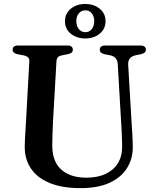

<svg xmlns="http://www.w3.org/2000/svg" viewBox="-20 -929 787 966"><path d="M590.5 -297 572.5 -604.5Q571.5 -624.5 562.2 -635.8Q553 -647 533 -651L507 -656Q492.5 -659.5 487.2 -665Q482 -670.5 482 -679.5Q482 -689 488.8 -694.5Q495.5 -700 508 -700H687.5Q700.5 -700 707.2 -694.5Q714 -689 714 -679.5Q714 -670.5 708.2 -665Q702.5 -659.5 688.5 -656L664.5 -651.5Q640.5 -646 632 -633.5Q623.5 -621 625 -601.5L643 -297Q645 -271.5 646.2 -247.2Q647.5 -223 648 -197Q650 -135 621 -86.5Q592 -38 533.2 -10.2Q474.5 17.5 385.5 17.5Q291.5 17.5 228.8 -8.8Q166 -35 134.5 -82.8Q103 -130.5 104.5 -195.5Q104.5 -208 105.5 -227.2Q106.5 -246.5 108 -270.5Q109.5 -294.5 111 -321.5L127.5 -619.5Q128.5 -633.5 120.8 -640.8Q113 -648 95.5 -651L69 -656Q43.5 -661.5 43.5 -679Q43.5 -689 50.2 -694.5Q57 -700 70 -700H320Q333 -700 339.8 -694.5Q346.5 -689 346.5 -679Q346.5 -670.5 340.8 -664.8Q335 -659 321 -656.5L294 -651Q278.5 -648.5 271.8 -641.5Q265 -634.5 264 -620L247 -322.5Q245 -287 244.2 -258Q243.5 -229 243 -205.5Q241 -119 287 -77Q333 -35 414.5 -35Q471.5 -35 512.2 -54.5Q553 -74 574.5 -110.2Q596 -146.5 594.5 -197Q594 -231.5 592.8 -254.5Q591.5 -277.5 590.5 -297ZM409 -735.5Q366 -735.5 336.5 -759.2Q307 -783 307 -822.5Q307 -861.5 336.5 -885.2Q366 -909 409 -909Q452.5 -909 481.8 -885Q511 -861 511 -822.5Q511 -783.5 481.8 -759.5Q452.5 -735.5 409 -735.5ZM409.5 -877Q390 -877 377 -862.2Q364 -847.5 364 -822.5Q364 -797.5 377 -782.2Q390 -767 409.5 -767Q429 -767 441.5 -782.2Q454 -797.5 454 -822.5Q454 -847.5 441.5 -862.2Q429 -877 409.5 -877Z"/></svg>

Font: Fraunces Medium
Style: Regular
Weight: 500
Version: Version 1.000;[b76b70a41]